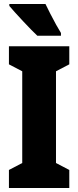

<svg xmlns="http://www.w3.org/2000/svg" viewBox="-20 -1013 394 967"><path d="M329 -66H25V-157L92 -192V-654L25 -689V-780H329V-689L262 -654V-192L329 -157ZM209 -993Q218 -974 233 -944.5Q248 -915 263 -888Q278 -861 287 -847V-833H168Q156 -844 136.5 -864Q117 -884 95.5 -907Q74 -930 55.5 -950.5Q37 -971 27 -983V-993Z"/></svg>

Font: Noto Sans Malayalam UI ExtraCondensed Black
Style: Regular
Weight: 900
Width: 2
Designer: Jelle Bosma - Monotype Design Team
Foundry: Monotype Imaging Inc.
Version: Version 2.104; ttfautohint (v1.8.4.7-5d5b)